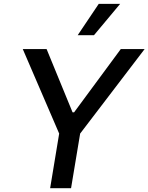

<svg xmlns="http://www.w3.org/2000/svg" viewBox="-20 -984 776 1004"><path d="M99.1 -727.3 289.4 -285.5 242.2 0H351.6L399.1 -285.5L736.2 -727.3H611.5L367.5 -396.7H359.4L223.7 -727.3ZM386.4 -800.1H471.6L608.3 -963.8H496.4Z"/></svg>

Font: Magic Ui Pro Medium
Style: Italic
Weight: 500
Italic angle: -9.39999°
Designer: Stefan Endress, Andreas Faust
Version: Version 1.000;FEAKit 1.0